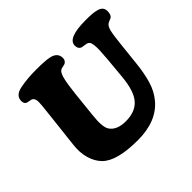

<svg xmlns="http://www.w3.org/2000/svg" viewBox="-169 -927 1165 1165"><g transform="rotate(-45 413.5 -345.0)"><path d="M740.2 -445.8 726.1 -313.5Q718.3 -236.8 700.7 -176.5Q683.1 -116.2 646 -71.8Q565.9 24.9 403.3 24.9Q224.1 24.9 160.2 -39.1Q127.9 -71.8 113.5 -122.3Q99.1 -172.9 106.9 -235.4L131.8 -455.6Q143.6 -552.7 141.6 -574.2Q139.2 -597.7 122.6 -605.5Q121.1 -606 119.6 -606.4Q114.3 -607.9 102.5 -609.6Q90.8 -611.3 85.9 -613.8Q70.8 -620.6 70.8 -644.5Q70.8 -689.5 129.4 -702.1Q190.9 -714.8 268.1 -714.8Q345.7 -714.8 379.9 -707.5Q434.6 -696.3 434.6 -649.9Q434.6 -627.4 416 -617.7Q411.1 -615.2 398.9 -613Q386.7 -610.8 378.9 -607.4Q361.3 -597.2 351.8 -557.6Q342.3 -518.1 334 -443.4L316.4 -275.4Q306.2 -183.6 326.7 -152.8Q356.4 -107.9 432.6 -107.9Q510.3 -107.9 551.3 -150.4Q596.7 -196.3 607.4 -315.4L619.6 -447.3Q623.5 -494.6 624.8 -521.2Q626 -547.9 623.8 -568.1Q621.6 -588.4 615.5 -596.9Q609.4 -605.5 598.1 -608.9Q590.8 -610.8 576.9 -612.3Q563 -613.8 557.1 -616.2Q538.1 -625 538.1 -651.9Q538.1 -714.8 694.8 -714.8Q728.5 -714.8 750.5 -712.9Q772.5 -710.9 791 -705.3Q809.6 -699.7 818.4 -688.2Q827.1 -676.8 827.1 -659.2Q827.1 -630.4 813 -618.7Q809.1 -615.7 797.6 -611.3Q786.1 -606.9 778.8 -602.1Q763.7 -592.3 756.1 -560.3Q748.5 -528.3 740.2 -445.8Z"/></g></svg>

Font: Cooper* ExtraBold
Style: Italic
Weight: 800
Italic angle: -7°
Designer: Owen Earl
Foundry: indestructible type*
Version: Version 0.001